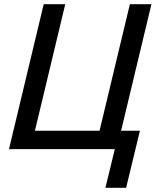

<svg xmlns="http://www.w3.org/2000/svg" viewBox="-20 -713 761 918"><path d="M484 185 529 0H23L189 -693H292L147 -88H456L601 -693H704L559 -88H649L583 185Z"/></svg>

Font: Ubuntu Sans Medium
Style: Italic
Weight: 500
Italic angle: -13.5°
Designer: Dalton Maag Ltd
Foundry: Dalton Maag Ltd
Version: Version 1.006